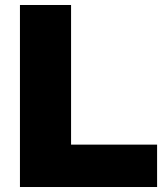

<svg xmlns="http://www.w3.org/2000/svg" viewBox="-20 -750 674 770"><path d="M60 0V-730H265V-170H610V0Z"/></svg>

Font: M PLUS 1 Thin Black
Style: Regular
Weight: 900
Version: Version 1.001